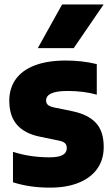

<svg xmlns="http://www.w3.org/2000/svg" viewBox="-20 -828 500 858"><path d="M38 -13.5V-149.5Q114 -125 200.5 -125Q242.5 -125 260.5 -135.5Q278.5 -146 278.5 -166Q278.5 -180 270.8 -187.8Q263 -195.5 244 -199.5L159 -217Q90 -231 55.8 -270.5Q21.5 -310 21.5 -378Q21.5 -433 49.8 -473.2Q78 -513.5 134.8 -535.5Q191.5 -557.5 274.5 -557.5Q347.5 -557.5 412.5 -541.5V-405Q353.5 -421.5 282 -421.5Q186 -421.5 186 -379Q186 -366.5 194.2 -359.2Q202.5 -352 221 -348L306 -330.5Q375 -315.5 409.2 -278.2Q443.5 -241 443.5 -171Q443.5 -115 414.8 -74.2Q386 -33.5 332 -11.5Q278 10.5 204 10.5Q111.5 10.5 38 -13.5ZM149 -613 257.5 -808H443L309.5 -613Z"/></svg>

Font: Encode Sans Semi Condensed ExBd
Style: Regular
Weight: 800
Width: 4
Designer: Multiple Designers
Foundry: Impallari Type
Version: Version 2.000